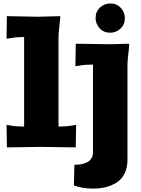

<svg xmlns="http://www.w3.org/2000/svg" viewBox="-20 -855 820 1115"><path d="M535.2 -750Q535.2 -788.1 561 -811.5Q586.9 -835 620.1 -835Q658.2 -835 681.6 -809.1Q705.1 -783.2 705.1 -750Q705.1 -711.9 679.2 -688.5Q653.3 -665 620.1 -665Q582 -665 558.6 -690.9Q535.2 -716.8 535.2 -750ZM730 -601.1Q730 -580.6 725.1 -540.3Q720.2 -500 720.2 -480V74.2Q720.2 120.6 702.6 154.5Q685.1 188.5 655.3 206.3Q625.5 224.1 592.5 232.2Q559.6 240.2 522 240.2Q459 240.2 409.2 222.2L412.1 102.1Q426.3 102.1 439.5 100.6Q452.6 99.1 468 94.5Q483.4 89.8 494.4 82.3Q505.4 74.7 512.7 61Q520 47.4 520 29.8V-480Q473.1 -480 441.9 -474.1L418 -470.2L419.9 -601.1L620.1 -598.1ZM330.1 -761.2Q330.1 -749.5 325 -705.6Q319.8 -661.6 319.8 -640.1V-120.1Q366.7 -120.1 397.9 -126L421.9 -129.9L419.9 1L220.2 -2L20 1L18.1 -129.9L42 -126Q73.2 -120.1 120.1 -120.1V-640.1Q75.7 -640.1 42 -633.8L18.1 -629.9L20 -761.2L200.2 -757.8Z"/></svg>

Font: Zantroke
Style: Regular
Weight: 500
Foundry: gluk
Version: Version 0.36